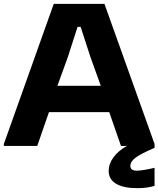

<svg xmlns="http://www.w3.org/2000/svg" viewBox="-21 -760 825 1000"><path d="M694 220Q622 220 583.5 197Q545 174 545 129Q545 94 569.5 60Q594 26 640 0H609L548 -176H234L173 0H-1V-10L259 -740H523L784 -10V10Q714 40 686 60.5Q658 81 658 104Q658 129 692 129Q706 129 733 124.5Q760 120 784 114V208Q746 220 694 220ZM504 -313 450 -463 399 -620H383L332 -462L278 -313Z"/></svg>

Font: Encode Sans Wide
Style: Bold
Weight: 700
Designer: Pablo Impallari, Andres Torresi
Foundry: Pablo Impallari, Andres Torresi
Version: Version 1.000; ttfautohint (v1.00) -l 8 -r 50 -G 200 -x 14 -